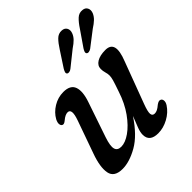

<svg xmlns="http://www.w3.org/2000/svg" viewBox="-189 -795 928 928"><g transform="rotate(-45 275.0 -331.0)"><path d="M482 -97.5Q491 -94 492 -82.5Q493 -71 484.5 -58Q465 -28 430.5 -9.2Q396 9.5 360.5 9.5Q302 9.5 302 -39Q302 -56 310.2 -78Q318.5 -100 333 -136.5Q280 -56 222.2 -23.2Q164.5 9.5 117 9.5Q60.5 9.5 52.5 -32Q44.5 -73.5 69.5 -143L129 -310.5Q151 -372.5 122 -372.5Q105.5 -372.5 84.5 -354.5Q70 -342 61 -347Q54 -350.5 52.8 -361.2Q51.5 -372 59.5 -387.5Q76 -417.5 108 -437Q140 -456.5 177 -456.5Q224.5 -456.5 236 -424.5Q247.5 -392.5 228 -336L167 -157Q151.5 -111 157 -91Q162.5 -71 188.5 -71Q216 -71 250 -94.8Q284 -118.5 315.8 -162.8Q347.5 -207 367.5 -268Q382 -309.5 386.8 -326.5Q391.5 -343.5 391.5 -354.5Q391.5 -367 387.5 -379.5Q383.5 -392 383.5 -407Q383.5 -430 405.2 -443.2Q427 -456.5 464 -456.5Q533.5 -456.5 491.5 -351.5L412 -139Q397.5 -100.5 399 -85.2Q400.5 -70 416.5 -70Q425 -70 434.2 -74.5Q443.5 -79 457 -90.5Q473 -102 482 -97.5ZM310 -614Q327 -641 343.2 -657.2Q359.5 -673.5 381.5 -672Q399.5 -671 407 -658.2Q414.5 -645.5 408.5 -628Q403 -612.5 390.5 -599.5Q378 -586.5 357.5 -573L280 -511Q273 -505.5 265.2 -504.2Q257.5 -503 253 -507Q248.5 -511.5 250.8 -518.8Q253 -526 258 -534.5ZM449.5 -615.5Q467 -642.5 483.8 -658.2Q500.5 -674 523 -671Q540 -669.5 546.8 -656.2Q553.5 -643 547 -625.5Q540.5 -610 527.5 -597.5Q514.5 -585 494 -572L416 -512Q408.5 -507 400.8 -506Q393 -505 389 -509.5Q385 -514.5 387.5 -521.5Q390 -528.5 395 -536.5Z"/></g></svg>

Font: Fraunces 72pt S100
Style: Italic
Weight: 400
Italic angle: -16°
Version: Version 1.000; ttfautohint (v1.8.3)